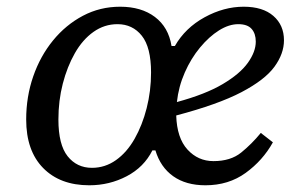

<svg xmlns="http://www.w3.org/2000/svg" viewBox="-20 -540 878 572"><path d="M690 -468Q662 -468 632.5 -449.5Q603 -431 576 -398.5Q549 -366 530.5 -324Q512 -282 507 -236Q592 -259 643.5 -289.5Q695 -320 718.5 -353Q742 -386 742 -416Q742 -440 729.5 -454Q717 -468 690 -468ZM246 12Q159 12 108.5 -39.5Q58 -91 58 -184Q58 -252 79 -312.5Q100 -373 138 -419.5Q176 -466 227 -493Q278 -520 338 -520Q401 -520 441.5 -489.5Q482 -459 491 -403H501Q532 -457 589.5 -488.5Q647 -520 706 -520Q763 -520 794.5 -492.5Q826 -465 826 -420Q826 -380 797.5 -341Q769 -302 699.5 -265.5Q630 -229 505 -196Q507 -129 538.5 -94.5Q570 -60 616 -60Q667 -60 698.5 -85.5Q730 -111 757 -144L793 -116Q763 -62 712 -25Q661 12 592 12Q534 12 496 -15Q458 -42 443 -92H434Q409 -42 357.5 -15Q306 12 246 12ZM254 -40Q293 -40 325.5 -63Q358 -86 381 -126.5Q404 -167 417 -218Q430 -269 430 -324Q430 -399 402.5 -433.5Q375 -468 330 -468Q291 -468 258.5 -445Q226 -422 203 -381.5Q180 -341 167 -290.5Q154 -240 154 -184Q154 -109 181.5 -74.5Q209 -40 254 -40Z"/></svg>

Font: Source Serif 4 Caption
Style: Italic
Weight: 400
Italic angle: -12°
Designer: Frank Grießhammer
Foundry: Adobe Systems Incorporated
Version: Version 4.004;hotconv 1.0.117;makeotfexe 2.5.65602